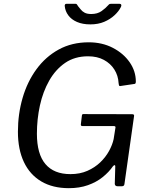

<svg xmlns="http://www.w3.org/2000/svg" viewBox="-20 -973 779 1003"><path d="M339.6 10Q255.2 10 195.6 -25.3Q136 -60.6 104.8 -126.6Q73.6 -192.7 73.6 -284.8Q73.6 -377.8 98.2 -461.9Q122.7 -546.1 170.5 -611.4Q218.2 -676.8 286.9 -714.4Q355.5 -752 443.6 -752Q513.8 -752 569.5 -723.1Q625.2 -694.1 657.3 -647.8Q689.5 -601.5 689.6 -547.4Q689.6 -535.7 683.5 -534.7L608 -523.5Q603.7 -522.5 602.2 -526.1Q600.6 -529.7 599.5 -539.2Q597.4 -578 577.5 -609.7Q557.6 -641.3 522.7 -660.1Q487.9 -678.9 440.1 -678.9Q370.4 -678.9 320.2 -644.4Q270.1 -609.9 237.2 -552Q204.3 -494.1 188.5 -422Q172.8 -349.9 172.8 -274.7Q172.8 -168.3 217.4 -115.8Q262 -63.4 347.8 -63.4Q397.6 -63.4 436.4 -80.5Q475.2 -97.6 503.6 -124.8Q532 -152.1 549.6 -184.2Q567.2 -216.3 573.6 -246.1L582.9 -304.8Q586.1 -314.5 573.6 -314.5H410.2Q401.4 -314.5 402.4 -324L407.9 -369.8Q408.9 -377 414.8 -377L670.1 -376.4Q676.4 -376.4 678.9 -373.9Q681.5 -371.3 680.2 -365.6L630 -11.1Q628.7 0 616.4 0H594.4Q581 0 579.6 -11.9L582.2 -105Q581.8 -110.5 578.3 -110.3Q574.9 -110 569.8 -104.2Q549.1 -74.1 516.3 -47.7Q483.6 -21.3 439.3 -5.7Q395.1 10 339.6 10ZM603.4 -953.3Q610.8 -953.3 613.1 -948.7Q615.4 -944.1 611.8 -936.8Q601 -914.6 578.5 -893.6Q556 -872.5 524.3 -859Q492.7 -845.6 452.1 -845.6Q411.4 -845.6 382.2 -858.3Q353 -870.9 336.8 -892.9Q320.6 -914.8 318.1 -942Q317.8 -946.2 319.8 -949.8Q321.8 -953.3 328.3 -953.3H373.9Q380 -953.3 382.1 -949.5Q384.1 -945.8 388.2 -940.1Q394.3 -933.5 401.8 -923.5Q409.2 -913.6 422.1 -906.7Q435 -899.8 456.6 -899.8Q489.1 -899.8 510.6 -915.1Q532.2 -930.5 546.3 -946.8Q549.9 -951.2 553.2 -952.2Q556.6 -953.3 560.4 -953.3Z"/></svg>

Font: Libre Franklin Thin
Style: Italic
Weight: 100
Italic angle: -8°
Designer: Pablo Impallari, Rodrigo Fuenzalida, Nhung Nguyen
Foundry: Impallari Type
Version: Version 3.000